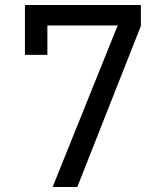

<svg xmlns="http://www.w3.org/2000/svg" viewBox="-20 -750 640 770"><path d="M191 0 452 -648H170V-530H80V-730H545V-646L290 0Z"/></svg>

Font: Tiny
Style: Regular
Weight: 400
Designer: Philipp Nurullin, Konstantin Bulenkov
Foundry: JetBrains
Version: Version 2.251; ttfautohint (v1.8.4.7-5d5b)